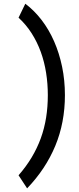

<svg xmlns="http://www.w3.org/2000/svg" viewBox="-20 -821 428 1041"><path d="M332 -305.2Q332 -156.2 279.8 -30.3Q227.5 95.7 127 200.2L80.6 129.4Q121.6 82.5 151.6 32.5Q181.6 -17.6 201.2 -71.3Q220.7 -125 230 -183.3Q239.3 -241.7 239.3 -305.2Q239.3 -366.7 230 -426Q220.7 -485.4 201.2 -539.3Q181.6 -593.3 151.6 -640.4Q121.6 -687.5 80.6 -725.1L117.2 -800.8Q165.5 -764.6 205.3 -712.9Q245.1 -661.1 273.2 -597.2Q301.3 -533.2 316.7 -459.2Q332 -385.3 332 -305.2Z"/></svg>

Font: Andika Compact
Style: Regular
Weight: 400
Designer: Victor Gaultney, Annie Olsen, Julie Remington, Don Collingsworth, Eric Hays, Becca Hirsbrunner
Foundry: SIL International
Version: Version 5.000 ; LnSpcTght